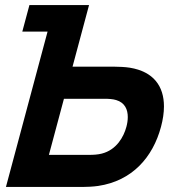

<svg xmlns="http://www.w3.org/2000/svg" viewBox="-20 -740 712 760"><path d="M3.5 0H307.5C321.5 0 348.8 -1 368.6 -4C503 -24 584.9 -117 617.3 -238C625 -266.7 629 -293.8 629 -318.8C629 -399 587.6 -456.7 494 -472C475.8 -475 448.1 -476 435.1 -476H267.1L332.5 -720H96.5L68.3 -615H168.3ZM173.6 -127 233.1 -349H395.1C409.1 -349 426.8 -348 439.7 -344C474.8 -333.7 485.8 -305.8 485.8 -276.7C485.8 -263.5 483.6 -250.1 480.3 -238C469.9 -199 441.9 -147 382.9 -132C367.8 -128 349.6 -127 335.6 -127Z"/></svg>

Font: Manrope
Style: ExtraBoldItalic
Weight: 800
Italic angle: -15°
Designer: Mikhail Sharanda
Foundry: Mikhail Sharanda
Version: Version 4.502;hotconv 1.0.109;makeotfexe 2.5.65596